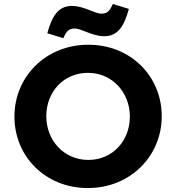

<svg xmlns="http://www.w3.org/2000/svg" viewBox="-20 -938 890 970"><path d="M424 12C640 12 797 -151 797 -350V-352C797 -551 642 -712 426 -712C210 -712 53 -549 53 -350V-348C53 -149 208 12 424 12ZM426 -130C302 -130 214 -230 214 -350V-352C214 -472 300 -570 424 -570C548 -570 636 -470 636 -350V-348C636 -228 550 -130 426 -130ZM219 -770 300 -745C314 -777 326 -794 357 -794C393 -794 445 -755 507 -755C577 -755 608 -809 631 -893L550 -918C536 -886 524 -869 493 -869C457 -869 405 -908 343 -908C273 -908 242 -854 219 -770Z"/></svg>

Font: Mission
Style: Bold
Weight: 700
Version: Version 1.000;FEAKit 1.0